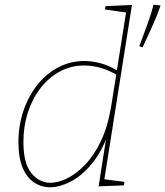

<svg xmlns="http://www.w3.org/2000/svg" viewBox="-20 -786 699 812"><path d="M192 6Q155 6 124.5 -14Q94 -34 76 -76Q58 -118 58 -185Q58 -255 79 -317Q100 -379 137.5 -426.5Q175 -474 226 -501Q277 -528 337 -528Q369 -528 405 -518.5Q441 -509 481 -485L473 -480L514 -739L520 -732L424 -746L426 -760L538 -765L420 -19L413 -29L506 -17L504 -2L397 2L432 -220L438 -221Q409 -141 366 -90.5Q323 -40 277 -17Q231 6 192 6ZM193 -13Q226 -13 264.5 -32Q303 -51 340.5 -90Q378 -129 407 -190Q436 -251 450 -335L473 -479L478 -467Q441 -489 405.5 -499Q370 -509 336 -509Q280 -509 233 -483.5Q186 -458 151.5 -413.5Q117 -369 98 -310.5Q79 -252 79 -186Q79 -95 112.5 -54Q146 -13 193 -13ZM583 -586 569 -590Q590 -646 606 -690.5Q622 -735 629 -766L659 -763Q650 -734 630.5 -689.5Q611 -645 583 -586Z"/></svg>

Font: Bitter Thin
Style: Italic
Weight: 100
Italic angle: -9°
Designer: Sol Matas, and Bitter project Authors
Foundry: Sol Matas
Version: Version 2.002